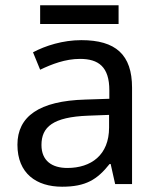

<svg xmlns="http://www.w3.org/2000/svg" viewBox="-20 -697 601 727"><path d="M429 -677H132V-606H429ZM288 -545C218 -545 152 -524 105 -499L132 -433C176 -454 227 -474 283 -474C353 -474 394 -444 394 -355V-323L303 -320C128 -315 46 -256 46 -149C46 -40 118 10 215 10C305 10 348 -17 395 -76H399L416 0H480V-365C480 -490 418 -545 288 -545ZM314 -259 393 -262V-214C393 -110 325 -61 235 -61C177 -61 137 -88 137 -148C137 -216 180 -254 314 -259Z"/></svg>

Font: Noto Sans Gujarati UI
Style: Regular
Weight: 400
Designer: Jelle Bosma - Monotype Design Team, Universal Thirst
Foundry: Monotype Imaging Inc.
Version: Version 2.106